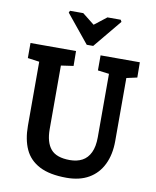

<svg xmlns="http://www.w3.org/2000/svg" viewBox="-97 -977 857 1055"><g transform="rotate(10 331.5 -449.5)"><path d="M207 -903H281L348 -850L416 -903H490L496 -892L366 -735H330L202 -892ZM347 4Q253 4 196 -25.5Q139 -55 114 -109.5Q89 -164 89 -241V-598L24 -607V-691H278L279 -608L210 -598V-244Q210 -170 241.5 -132.5Q273 -95 348 -95Q388 -95 417 -110.5Q446 -126 462 -159.5Q478 -193 478 -245V-599L415 -607V-691H634L635 -606L576 -593V-241Q576 -166 549 -110.5Q522 -55 471 -25.5Q420 4 347 4Z"/></g></svg>

Font: Kreon Light SemiBold
Style: Regular
Weight: 600
Version: Version 2.002